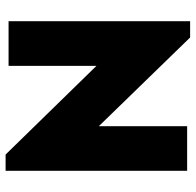

<svg xmlns="http://www.w3.org/2000/svg" viewBox="-27 -648 686 672"><g transform="rotate(-90 316.0 -312.0)"><path d="M520.8 10.4 210.4 -309V0H54.2V-635.4H111.1L421.5 -317.4V-625H577.8V10.4Z"/></g></svg>

Font: Afacad Flux ExtraBold
Style: Regular
Weight: 800
Designer: Kristian Moeller
Foundry: Dicotype
Version: Version 1.100